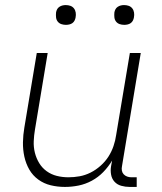

<svg xmlns="http://www.w3.org/2000/svg" viewBox="-20 -729 640 757"><path d="M236 8Q207 8 180 1.5Q153 -5 131 -21Q109 -37 95.5 -60.5Q82 -84 76 -111.5Q70 -139 70.5 -168Q71 -197 76 -226L125 -520H168L118 -219Q114 -196 113 -172.5Q112 -149 117.5 -127Q123 -105 134.5 -86Q146 -67 164 -54Q182 -41 204 -35.5Q226 -30 250 -30Q272 -30 294 -34Q316 -38 337 -48.5Q358 -59 376.5 -75.5Q395 -92 407.5 -111.5Q420 -131 427.5 -153Q435 -175 438 -197L492 -520H535L461 -74Q459 -65 460.5 -56.5Q462 -48 467.5 -42Q473 -36 481 -33Q489 -30 498 -30H519V8H491Q474 8 458 3.5Q442 -1 431.5 -12.5Q421 -24 418 -40.5Q415 -57 418 -74L422 -96Q407 -71 387 -50.5Q367 -30 342 -16.5Q317 -3 290 2.5Q263 8 236 8ZM470 -631Q460 -631 451.5 -634Q443 -637 437.5 -644Q432 -651 431 -660.5Q430 -670 431 -680Q432 -686 435 -692Q438 -698 444 -702Q450 -706 456.5 -707.5Q463 -709 469 -709Q479 -709 487.5 -706Q496 -703 501.5 -696Q507 -689 508.5 -679.5Q510 -670 508 -660Q507 -654 504 -648Q501 -642 495.5 -638Q490 -634 483 -632.5Q476 -631 470 -631ZM240 -631Q230 -631 221.5 -634Q213 -637 207.5 -644Q202 -651 201 -660.5Q200 -670 201 -680Q202 -686 205 -692Q208 -698 214 -702Q220 -706 226.5 -707.5Q233 -709 239 -709Q249 -709 257.5 -706Q266 -703 271.5 -696Q277 -689 278.5 -679.5Q280 -670 278 -660Q277 -654 274 -648Q271 -642 265.5 -638Q260 -634 253 -632.5Q246 -631 240 -631Z"/></svg>

Font: Iosevka Extralight Extended
Style: Italic
Weight: 200
Width: 7
Italic angle: -9°
Monospace: yes
Designer: Belleve Invis
Foundry: Belleve Invis
Version: Version 32.5.0; ttfautohint (v1.8.4)